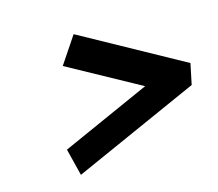

<svg xmlns="http://www.w3.org/2000/svg" viewBox="-78 -679 779 687"><g transform="rotate(-15 312.0 -335.5)"><path d="M624 -374 247 -582 180 -482 446 -336 117 -189 142 -89 608 -297Z"/></g></svg>

Font: LT Wave Text Bold Italic
Style: Regular
Weight: 700
Designer: Daniel Lyons
Version: Version 2.5 (Glyphs App)